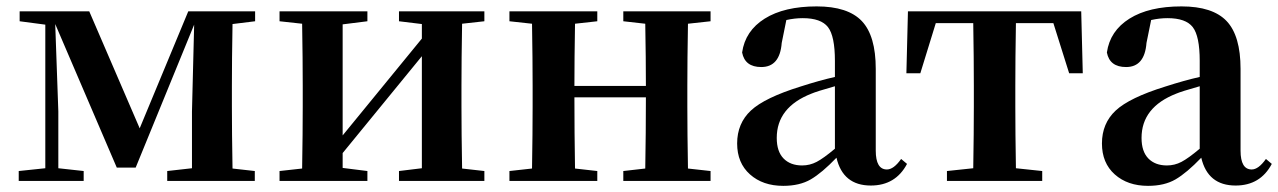

<svg xmlns="http://www.w3.org/2000/svg" viewBox="-20 -571 4035 606"><path d="M785.2 -503.9 713.9 -495.1Q711.9 -381.8 711.9 -299.8V-235.4Q711.9 -152.3 713.9 -39.1L784.2 -31.2V0H507.8V-31.2L585.9 -40V-218.8L592.8 -493.2L408.2 -42H348.6L154.3 -495.1L164.1 -219.7V-40L244.1 -31.2V0H39.1V-31.2L123 -40V-493.2L42 -503.9V-535.2H261.7L420.9 -166L574.2 -535.2H785.2Z M1508.8 -503.9 1438.5 -496.1Q1436.5 -382.8 1436.5 -299.8V-235.4Q1436.5 -152.3 1438.5 -39.1L1508.8 -31.2V0H1239.3V-31.2L1311.5 -40V-393.6L1061.5 -87.9V-41L1139.6 -31.2V0H862.3V-31.2L933.6 -39.1Q935.5 -152.3 935.5 -235.4V-299.8Q935.5 -382.8 933.6 -496.1L862.3 -503.9V-535.2H1139.6V-503.9L1061.5 -494.1V-143.6L1311.5 -449.2V-495.1L1239.3 -503.9V-535.2H1508.8Z M2222.7 -503.9 2151.4 -496.1Q2149.4 -382.8 2149.4 -299.8V-235.4Q2149.4 -152.3 2151.4 -39.1L2222.7 -31.2V0H1947.3V-31.2L2016.6 -39.1Q2018.6 -152.3 2018.6 -263.7H1793Q1793 -152.3 1794.9 -39.1L1865.2 -31.2V0H1587.9V-31.2L1659.2 -39.1Q1661.1 -152.3 1661.1 -235.4V-299.8Q1661.1 -382.8 1659.2 -496.1L1587.9 -503.9V-535.2H1865.2V-503.9L1794.9 -496.1Q1793 -384.8 1793 -299.8H2018.6Q2018.6 -386.7 2016.6 -496.1L1947.3 -503.9V-535.2H2222.7Z M2615.2 -101.6V-298.8Q2556.6 -282.2 2541 -275.4Q2431.6 -232.4 2431.6 -135.7Q2431.6 -92.8 2453.1 -70.8Q2474.6 -48.8 2511.7 -48.8Q2536.1 -48.8 2557.6 -60.1Q2579.1 -71.3 2615.2 -101.6ZM2824.2 -69.3 2842.8 -53.7Q2806.6 14.6 2728.5 14.6Q2640.6 14.6 2620.1 -73.2Q2574.2 -25.4 2539.1 -4.9Q2503.9 15.6 2452.1 15.6Q2387.7 15.6 2347.2 -20.5Q2306.6 -56.6 2306.6 -118.2Q2306.6 -181.6 2350.1 -222.2Q2393.6 -262.7 2506.8 -297.9Q2567.4 -317.4 2615.2 -328.1V-378.9Q2615.2 -457 2593.3 -485.4Q2571.3 -513.7 2513.7 -513.7Q2488.3 -513.7 2461.9 -507.8L2447.3 -435.5Q2441.4 -359.4 2382.8 -359.4Q2331.1 -359.4 2322.3 -405.3Q2332 -473.6 2393.6 -512.2Q2455.1 -550.8 2557.6 -550.8Q2656.2 -550.8 2700.2 -504.4Q2744.1 -458 2744.1 -353.5V-95.7Q2744.1 -36.1 2779.3 -36.1Q2800.8 -36.1 2824.2 -69.3Z M3304.7 -498H3186.5Q3184.6 -384.8 3184.6 -299.8V-235.4Q3184.6 -153.3 3186.5 -40L3269.5 -31.2V0H2968.8V-31.2L3051.8 -40Q3053.7 -153.3 3053.7 -235.4V-299.8Q3053.7 -384.8 3051.8 -498H2933.6L2884.8 -339.8H2840.8L2845.7 -535.2H3392.6L3397.5 -339.8H3354.5Z M3766.6 -101.6V-298.8Q3708 -282.2 3692.4 -275.4Q3583 -232.4 3583 -135.7Q3583 -92.8 3604.5 -70.8Q3626 -48.8 3663.1 -48.8Q3687.5 -48.8 3709 -60.1Q3730.5 -71.3 3766.6 -101.6ZM3975.6 -69.3 3994.1 -53.7Q3958 14.6 3879.9 14.6Q3792 14.6 3771.5 -73.2Q3725.6 -25.4 3690.4 -4.9Q3655.3 15.6 3603.5 15.6Q3539.1 15.6 3498.5 -20.5Q3458 -56.6 3458 -118.2Q3458 -181.6 3501.5 -222.2Q3544.9 -262.7 3658.2 -297.9Q3718.8 -317.4 3766.6 -328.1V-378.9Q3766.6 -457 3744.6 -485.4Q3722.7 -513.7 3665 -513.7Q3639.6 -513.7 3613.3 -507.8L3598.6 -435.5Q3592.8 -359.4 3534.2 -359.4Q3482.4 -359.4 3473.6 -405.3Q3483.4 -473.6 3544.9 -512.2Q3606.4 -550.8 3709 -550.8Q3807.6 -550.8 3851.6 -504.4Q3895.5 -458 3895.5 -353.5V-95.7Q3895.5 -36.1 3930.7 -36.1Q3952.1 -36.1 3975.6 -69.3Z"/></svg>

Font: GenRyuMin TW TTF Bold
Style: Regular
Weight: 700
Version: Version 1.300